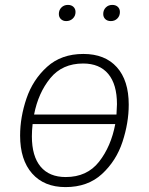

<svg xmlns="http://www.w3.org/2000/svg" viewBox="-20 -752 606 783"><path d="M505 -325Q505 -251 479.5 -173.5Q454 -96 396 -42.5Q338 11 247 11Q160 11 111 -44.5Q62 -100 62 -199Q62 -274 88 -350.5Q114 -427 172 -479.5Q230 -532 320 -532Q408 -532 456.5 -478Q505 -424 505 -325ZM119 -285H455Q457 -315 457 -327Q457 -408 421.5 -450.5Q386 -493 319 -493Q234 -493 185 -433Q136 -373 119 -285ZM450 -246H113Q110 -219 110 -196Q110 -115 145.5 -72.5Q181 -30 248 -30Q335 -30 384 -92.5Q433 -155 450 -246ZM220 -695Q220 -711 230.5 -721.5Q241 -732 257 -732Q271 -732 279.5 -724Q288 -716 288 -703Q288 -687 277 -676.5Q266 -666 250 -666Q237 -666 228.5 -674Q220 -682 220 -695ZM401 -695Q401 -711 411.5 -721.5Q422 -732 438 -732Q452 -732 460.5 -724Q469 -716 469 -703Q469 -687 458.5 -676.5Q448 -666 432 -666Q418 -666 409.5 -674Q401 -682 401 -695Z"/></svg>

Font: Fira Sans ExtraLight
Style: Italic
Weight: 275
Italic angle: -8°
Designer: Carrois Corporate & Edenspiekermann AG
Foundry: Carrois Corporate GbR & Edenspiekermann AG
Version: Version 4.203